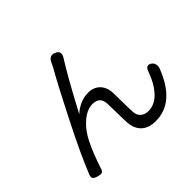

<svg xmlns="http://www.w3.org/2000/svg" viewBox="-174 -1003 1264 1264"><g transform="rotate(-45 457.5 -371.0)"><path d="M620 25Q549 25 513 -15Q483 -48 480 -98Q478 -129 477 -200Q476 -258 475 -282Q472 -350 405 -350Q350 -350 296 -301Q249 -259 217 -195Q179 -120 143 -9Q137 12 124 15Q114 18 90 11Q67 4 61 -5Q53 -16 61 -36Q111 -164 227 -392Q323 -583 391 -703Q401 -723 406 -734Q426 -779 467 -762Q513 -744 482 -696Q421 -601 295 -364Q361 -423 437 -423Q487 -423 518 -392Q550 -360 552 -304Q553 -281 553 -230Q554 -153 556 -125Q558 -90 580 -73Q600 -56 633 -56Q695 -56 745 -113Q786 -159 814 -237Q822 -263 836.5 -269.5Q851 -276 871 -260Q882 -251 885 -234Q888 -218 882 -202Q795 25 620 25Z"/></g></svg>

Font: GenSenRounded TW R
Style: Regular
Weight: 400
Version: Version 1.501;PS 1;hotconv 16.6.51;makeotf.lib2.5.65220